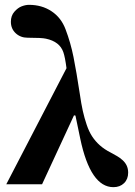

<svg xmlns="http://www.w3.org/2000/svg" viewBox="-20 -762 558 794"><path d="M6 0H154L286 -285L292 -284L312 -188C340 -54.7 385.7 12 449 12C467 12 481.7 6.5 493 -4.5C504.3 -15.5 510 -30 510 -48C510 -58.7 508 -68.3 504 -77C500 -85.7 494 -93.5 486 -100.5C478 -107.5 470.7 -112.8 464 -116.5C457.3 -120.2 448.7 -125 438 -131C420.7 -139.7 405.7 -149.7 393 -161C380.3 -172.3 369.7 -184.7 361 -198C352.3 -211.3 344.8 -227.3 338.5 -246C332.2 -264.7 326.8 -283.7 322.5 -303C318.2 -322.3 314 -346 310 -374C300.7 -435.3 292 -486 284 -526C276 -566 265 -604.3 251 -641C239 -673 219.7 -697.8 193 -715.5C166.3 -733.2 135.3 -742 100 -742C90.7 -742 80.7 -740 70 -736C59.3 -732 49.2 -724.5 39.5 -713.5C29.8 -702.5 25 -688.7 25 -672C25 -652.7 31.7 -636.8 45 -624.5C58.3 -612.2 74.7 -606 94 -606C133.3 -606 158.7 -604.7 170 -602C208 -594 232 -575.3 242 -546C246.7 -532.7 251 -510.7 255 -480Z"/></svg>

Font: Km Standard TT
Style: Bold
Weight: 700
Designer: Alexey Kryukov <alexios@thessalonica.org.ru>
Version: Version 2.0.2